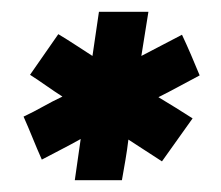

<svg xmlns="http://www.w3.org/2000/svg" viewBox="-20 -740 375 326"><path d="M249 -575Q264 -566 278.5 -557Q293 -548 307 -539Q294 -521 281 -502.5Q268 -484 255 -466Q241 -475 226.5 -484.5Q212 -494 198 -503Q196 -486 193 -468.5Q190 -451 187 -434H107L117 -504Q101 -495 84.5 -486.5Q68 -478 51 -469Q43 -487 35.5 -505.5Q28 -524 20 -542Q37 -550 53 -559Q69 -568 86 -576Q72 -585 58.5 -594.5Q45 -604 31 -613L79 -682Q94 -673 108.5 -663.5Q123 -654 137 -645L148 -720H232L220 -645L289 -681Q297 -664 304.5 -646.5Q312 -629 319 -612Q302 -603 284.5 -593.5Q267 -584 249 -575Z"/></svg>

Font: Josefin Slab
Style: Bold Italic
Weight: 700
Italic angle: -12°
Designer: Santiago Orozco
Foundry: Typemade
Version: Version 2.000